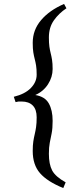

<svg xmlns="http://www.w3.org/2000/svg" viewBox="-20 -801 376 974"><path d="M317 -759Q279 -734 253.5 -698Q228 -662 228 -611Q228 -583 230.5 -565Q233 -547 237 -531.5Q241 -516 244 -497.5Q247 -479 247 -451Q247 -410 223.5 -373.5Q200 -337 159 -319Q208 -311 227.5 -276.5Q247 -242 247 -188Q247 -149 242 -124.5Q237 -100 232.5 -77Q228 -54 228 -21Q228 32 244.5 63.5Q261 95 313 124L301 153Q220 120 183 77.5Q146 35 146 -35Q146 -64 149 -83.5Q152 -103 156 -119.5Q160 -136 163 -156Q166 -176 166 -206Q166 -246 146 -266Q126 -286 90 -286Q76 -286 74 -286Q72 -286 59 -283L50 -310Q107 -324 136.5 -354.5Q166 -385 166 -422Q166 -451 163 -469Q160 -487 156 -502Q152 -517 149 -535.5Q146 -554 146 -584Q146 -649 188.5 -699Q231 -749 305 -781Z"/></svg>

Font: ChillKai
Style: Regular
Weight: 400
Designer: ChillType
Foundry: 寒蝉字型
Version: Version 2.000